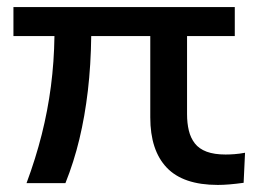

<svg xmlns="http://www.w3.org/2000/svg" viewBox="-20 -517 737 543"><path d="M596 6Q498 6 451.5 -43Q405 -92 405 -185V-415H238Q237 -333 228.5 -260.5Q220 -188 204.5 -123.5Q189 -59 165 1H55Q81 -69 98 -136.5Q115 -204 124 -273Q133 -342 134 -415H18V-497H644V-415H509V-194Q509 -169 514 -148Q519 -127 531 -111.5Q543 -96 564.5 -88Q586 -80 618 -80Q629 -80 643 -81Q657 -82 673 -85L669 0Q647 3 629 4.5Q611 6 596 6Z"/></svg>

Font: Nunito Sans 7pt SemiExpanded Medium
Style: Regular
Weight: 500
Width: 6
Designer: Vernon Adams
Foundry: Vernon Adams
Version: Version 3.101;gftools[0.9.27]